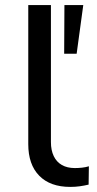

<svg xmlns="http://www.w3.org/2000/svg" viewBox="-20 -725 379 754"><path d="M256 9Q177 9 134 -35Q91 -79 91 -159V-705H180V-167Q180 -135 191 -112Q202 -89 223 -77Q244 -65 274 -65Q287 -65 301.5 -66.5Q316 -68 329 -72L328 0Q311 4 293.5 6.5Q276 9 256 9ZM232 -514 233 -705H307L281 -514Z"/></svg>

Font: Nunito Sans 10pt SemiExpanded
Style: Regular
Weight: 400
Width: 6
Designer: Vernon Adams
Foundry: Vernon Adams
Version: Version 3.101;gftools[0.9.27]